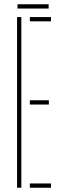

<svg xmlns="http://www.w3.org/2000/svg" viewBox="-20 -880 284 900"><path d="M60 0V-800H80V0ZM120 0V-20H219V0ZM120 -390V-410H209V-390ZM120 -780V-800H219V-780ZM62 -860H208V-840H62Z"/></svg>

Font: Big Shoulders Stencil Thin
Style: Regular
Weight: 100
Designer: Patric King
Foundry: XO Type Co
Version: Version 2.001